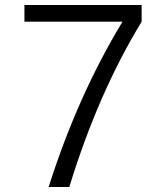

<svg xmlns="http://www.w3.org/2000/svg" viewBox="-20 -750 660 770"><path d="M78 -730H548V-663Q373 -376 258 0H175Q291 -365 470 -661V-663H78Z"/></svg>

Font: Mplus 1p
Style: Regular
Weight: 400
Version: Version 1.061